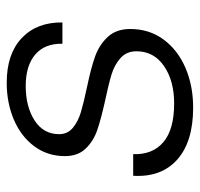

<svg xmlns="http://www.w3.org/2000/svg" viewBox="-32 -568 609 586"><g transform="rotate(-90 273.0 -274.5)"><path d="M30 -173H96Q94 -114 132.5 -81Q171 -48 251 -48Q320 -48 365 -79Q410 -110 410 -163Q410 -193 389.5 -211.5Q369 -230 339.5 -239Q310 -248 258 -259Q204 -271 170 -282.5Q136 -294 113 -318Q90 -342 90 -381Q90 -435 120.5 -475.5Q151 -516 202 -537.5Q253 -559 314 -559Q402 -559 450.5 -513Q499 -467 498 -389H433Q434 -443 400 -472Q366 -501 304 -501Q241 -501 199 -474Q157 -447 157 -399Q157 -373 176.5 -357Q196 -341 224.5 -332.5Q253 -324 305 -313Q358 -302 393.5 -289.5Q429 -277 453.5 -251Q478 -225 478 -182Q478 -124 446 -80.5Q414 -37 359.5 -13.5Q305 10 238 10Q134 10 79.5 -38.5Q25 -87 30 -173Z"/></g></svg>

Font: Open Sauce Sans Light Italic
Style: Regular
Weight: 300
Italic angle: -10°
Designer: Alfredo Marco Pradil
Foundry: Creative Sauce Fz LLC
Version: Version 1.477